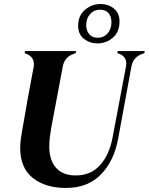

<svg xmlns="http://www.w3.org/2000/svg" viewBox="-20 -913 737 951"><path d="M307 18Q205 18 142.5 -31.5Q80 -81 80 -181Q80 -203 83.5 -226Q87 -249 91 -274L106 -358Q114 -408 125.5 -468Q137 -528 147 -583Q154 -630 109 -647L102 -650L104 -660H357L355 -650L345 -646Q300 -631 291 -584L234 -281Q230 -258 227 -234.5Q224 -211 224 -187Q224 -120 257.5 -82Q291 -44 355 -44Q430 -44 476 -95.5Q522 -147 538 -234L604 -583Q613 -632 567 -648L561 -650L563 -660H697L695 -650L685 -646Q640 -631 631 -584L565 -225Q545 -116 480 -49Q415 18 307 18ZM462 -698Q425 -698 396 -720.5Q367 -743 367 -785Q367 -836 401 -864.5Q435 -893 477 -893Q518 -893 545 -870Q572 -847 572 -807Q572 -755 539 -726.5Q506 -698 462 -698ZM465 -726Q494 -726 513 -747.5Q532 -769 532 -803Q532 -831 517.5 -848Q503 -865 475 -865Q446 -865 426.5 -843.5Q407 -822 407 -789Q407 -761 422 -743.5Q437 -726 465 -726Z"/></svg>

Font: DeepMind Serif Display
Style: Italic
Weight: 400
Italic angle: -12°
Designer: Frank Grießhammer / Modifications: Colophon Foundry
Foundry: Colophon Foundry
Version: Version 5.003; ttfautohint (v1.8.2)